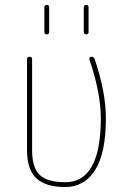

<svg xmlns="http://www.w3.org/2000/svg" viewBox="-20 -750 540 780"><path d="M245.1 9.8Q165 9.8 127.4 -25.9Q89.8 -61.5 89.8 -139.6V-509.8Q89.8 -519.5 100.1 -519.5Q110.4 -519.5 110.4 -509.8V-139.6Q110.4 -69.3 141.1 -39.6Q171.9 -9.8 245.1 -9.8Q389.6 -9.8 389.6 -269.5Q389.6 -372.1 342.8 -509.8Q341.8 -513.7 344.2 -516.6Q346.7 -519.5 350.6 -519.5Q360.4 -519.5 364.3 -510.7Q410.2 -376 410.2 -269.5Q410.2 -128.9 366.7 -59.6Q323.2 9.8 245.1 9.8ZM320.3 -620.1V-719.7Q320.3 -729.5 330.1 -730Q339.8 -730.5 339.8 -719.7V-620.1Q339.8 -610.4 330.1 -610.4Q320.3 -610.4 320.3 -620.1ZM160.2 -620.1V-719.7Q160.2 -729.5 169.9 -730Q179.7 -730.5 179.7 -719.7V-620.1Q179.7 -610.4 169.9 -610.4Q160.2 -610.4 160.2 -620.1Z"/></svg>

Font: Rounded-X Mgen+ 1mn thin
Style: Regular
Weight: 100
Designer: [Source Han Sans]
Ryoko NISHIZUKA  (kana & ideographs); Paul D. Hunt (Latin, Greek & Cyrillic); Wenlong ZHANG  (bopomofo
Version: Version 1.059.20150602